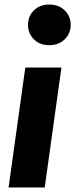

<svg xmlns="http://www.w3.org/2000/svg" viewBox="-20 -830 333 850"><path d="M18 0 92 -531H252L178 0ZM198 -630Q156 -630 130 -656Q104 -682 104 -720Q104 -758 130 -784Q156 -810 198 -810Q240 -810 266.5 -784Q293 -758 293 -720Q293 -682 266.5 -656Q240 -630 198 -630Z"/></svg>

Font: Szlgxwxxxixliatcpuztgldltzi
Style: Regular
Weight: 700
Italic angle: -8°
Designer: Carrois Corporate & Edenspiekermann
Foundry: Carrois Corporate GbR & Edenspiekermann AG
Version: Version 2.001